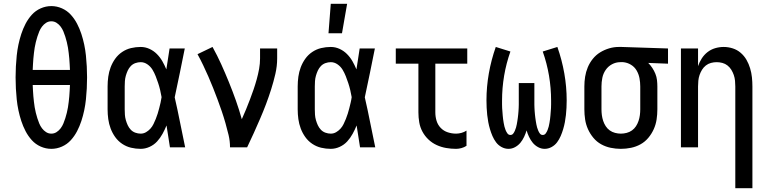

<svg xmlns="http://www.w3.org/2000/svg" viewBox="-20 -775 4040 1010"><path d="M250 8Q221 8 194 -4Q167 -16 147.5 -37.5Q128 -59 114.5 -85Q101 -111 92 -138.5Q83 -166 77 -194.5Q71 -223 68 -252Q65 -281 63.5 -309.5Q62 -338 62 -368Q62 -397 63.5 -425.5Q65 -454 68 -483Q71 -512 77 -540.5Q83 -569 92 -596.5Q101 -624 114.5 -650Q128 -676 147.5 -697.5Q167 -719 194 -731Q221 -743 250 -743Q279 -743 306 -731Q333 -719 352.5 -697.5Q372 -676 385.5 -650Q399 -624 408 -596.5Q417 -569 423 -540.5Q429 -512 432 -483Q435 -454 436.5 -425.5Q438 -397 438 -368Q438 -338 436.5 -309.5Q435 -281 432 -252Q429 -223 423 -194.5Q417 -166 408 -138.5Q399 -111 385.5 -85Q372 -59 352.5 -37.5Q333 -16 306 -4Q279 8 250 8ZM348 -407Q347 -422 346.5 -437Q346 -452 344.5 -466.5Q343 -481 341.5 -495.5Q340 -510 337.5 -524.5Q335 -539 331.5 -553.5Q328 -568 323.5 -582Q319 -596 313.5 -609.5Q308 -623 299 -635Q290 -647 277.5 -655Q265 -663 250 -663Q235 -663 222.5 -655Q210 -647 201 -635Q192 -623 186.5 -609.5Q181 -596 176.5 -582Q172 -568 168.5 -553.5Q165 -539 162.5 -524.5Q160 -510 158.5 -495.5Q157 -481 155.5 -466.5Q154 -452 153.5 -437Q153 -422 152 -407ZM250 -72Q265 -72 277.5 -80Q290 -88 299 -100Q308 -112 313.5 -125.5Q319 -139 323.5 -153Q328 -167 331.5 -181.5Q335 -196 337.5 -210.5Q340 -225 341.5 -239.5Q343 -254 344.5 -268.5Q346 -283 346.5 -298Q347 -313 348 -328H152Q153 -313 153.5 -298Q154 -283 155.5 -268.5Q157 -254 158.5 -239.5Q160 -225 162.5 -210.5Q165 -196 168.5 -181.5Q172 -167 176.5 -153Q181 -139 186.5 -125.5Q192 -112 201 -100Q210 -88 222.5 -80Q235 -72 250 -72Z M720 8Q694 8 669 2Q644 -4 622.5 -18.5Q601 -33 586 -54Q571 -75 562 -99Q553 -123 549.5 -148.5Q546 -174 546 -200V-320Q546 -346 549.5 -371.5Q553 -397 562 -421Q571 -445 586 -466Q601 -487 622.5 -501.5Q644 -516 669 -522Q694 -528 720 -528Q744 -528 766 -518Q788 -508 805 -491Q822 -474 834 -453Q846 -432 855 -410Q859 -437 863.5 -464.5Q868 -492 872 -520H952Q939 -456 926 -391.5Q913 -327 899 -263Q914 -198 927 -132Q940 -66 954 0H874Q870 -29 865 -57.5Q860 -86 856 -115Q847 -93 835 -71Q823 -49 806.5 -31Q790 -13 767 -2.5Q744 8 720 8ZM720 -72Q735 -72 748 -79.5Q761 -87 771 -98Q781 -109 787.5 -122.5Q794 -136 799.5 -149.5Q805 -163 809.5 -177.5Q814 -192 817.5 -206Q821 -220 824.5 -234.5Q828 -249 830 -264Q827 -282 822.5 -301Q818 -320 812 -338Q806 -356 799 -374Q792 -392 782 -408.5Q772 -425 755.5 -436.5Q739 -448 720 -448Q706 -448 692 -443Q678 -438 668 -427.5Q658 -417 652 -404Q646 -391 642 -377Q638 -363 637 -348.5Q636 -334 636 -320V-200Q636 -186 637 -171.5Q638 -157 642 -143Q646 -129 652 -116Q658 -103 668 -92.5Q678 -82 692 -77Q706 -72 720 -72Z M1190 0Q1190 -33 1182.5 -64.5Q1175 -96 1166 -127.5Q1157 -159 1146.5 -190Q1136 -221 1124.5 -251.5Q1113 -282 1101 -312.5Q1089 -343 1076 -372.5Q1063 -402 1049 -431.5Q1035 -461 1019 -490L1098 -528Q1123 -483 1144 -436.5Q1165 -390 1184.5 -342Q1204 -294 1221 -246Q1238 -198 1252 -148Q1264 -174 1274.5 -200Q1285 -226 1295 -252Q1305 -278 1314 -304.5Q1323 -331 1330.5 -358Q1338 -385 1343 -412.5Q1348 -440 1348 -468V-520H1438V-468Q1438 -427 1428.5 -386Q1419 -345 1406.5 -305.5Q1394 -266 1379.5 -227.5Q1365 -189 1348.5 -151Q1332 -113 1315 -75Q1298 -37 1280 0Z M1720 8Q1694 8 1669 2Q1644 -4 1622.5 -18.5Q1601 -33 1586 -54Q1571 -75 1562 -99Q1553 -123 1549.5 -148.5Q1546 -174 1546 -200V-320Q1546 -346 1549.5 -371.5Q1553 -397 1562 -421Q1571 -445 1586 -466Q1601 -487 1622.5 -501.5Q1644 -516 1669 -522Q1694 -528 1720 -528Q1744 -528 1766 -518Q1788 -508 1805 -491Q1822 -474 1834 -453Q1846 -432 1855 -410Q1859 -437 1863.5 -464.5Q1868 -492 1872 -520H1952Q1939 -456 1926 -391.5Q1913 -327 1899 -263Q1914 -198 1927 -132Q1940 -66 1954 0H1874Q1870 -29 1865 -57.5Q1860 -86 1856 -115Q1847 -93 1835 -71Q1823 -49 1806.5 -31Q1790 -13 1767 -2.5Q1744 8 1720 8ZM1720 -72Q1735 -72 1748 -79.5Q1761 -87 1771 -98Q1781 -109 1787.5 -122.5Q1794 -136 1799.5 -149.5Q1805 -163 1809.5 -177.5Q1814 -192 1817.5 -206Q1821 -220 1824.5 -234.5Q1828 -249 1830 -264Q1827 -282 1822.5 -301Q1818 -320 1812 -338Q1806 -356 1799 -374Q1792 -392 1782 -408.5Q1772 -425 1755.5 -436.5Q1739 -448 1720 -448Q1706 -448 1692 -443Q1678 -438 1668 -427.5Q1658 -417 1652 -404Q1646 -391 1642 -377Q1638 -363 1637 -348.5Q1636 -334 1636 -320V-200Q1636 -186 1637 -171.5Q1638 -157 1642 -143Q1646 -129 1652 -116Q1658 -103 1668 -92.5Q1678 -82 1692 -77Q1706 -72 1720 -72ZM1708 -600 1720 -755H1806L1779 -600Z M2379 8Q2353 8 2327 3.5Q2301 -1 2277 -12Q2253 -23 2234 -41Q2215 -59 2202.5 -82Q2190 -105 2185.5 -131Q2181 -157 2181 -184V-440H2062V-520H2438V-440H2270V-184Q2270 -161 2276.5 -139.5Q2283 -118 2298.5 -102Q2314 -86 2335.5 -79Q2357 -72 2379 -72Q2393 -72 2407.5 -76Q2422 -80 2434 -88V-8Q2422 0 2407.5 4Q2393 8 2379 8Z M2655 8Q2636 8 2618.5 -1.5Q2601 -11 2589.5 -26.5Q2578 -42 2570.5 -59.5Q2563 -77 2557.5 -95.5Q2552 -114 2548.5 -132.5Q2545 -151 2543 -170Q2541 -189 2540 -208Q2539 -227 2539 -247Q2539 -318 2551.5 -389Q2564 -460 2588 -528L2665 -504Q2643 -442 2632 -377Q2621 -312 2621 -246Q2621 -236 2621 -226Q2621 -216 2621.5 -206.5Q2622 -197 2623 -187Q2624 -177 2624.5 -167.5Q2625 -158 2626.5 -148.5Q2628 -139 2629.5 -129Q2631 -119 2633.5 -109.5Q2636 -100 2639.5 -91Q2643 -82 2649 -73.5Q2655 -65 2665 -65Q2674 -65 2679.5 -72Q2685 -79 2688.5 -87.5Q2692 -96 2694.5 -104Q2697 -112 2698.5 -121Q2700 -130 2701.5 -138.5Q2703 -147 2704 -155.5Q2705 -164 2706 -173Q2707 -182 2707.5 -190.5Q2708 -199 2708.5 -207.5Q2709 -216 2709 -225Q2709 -234 2709 -242.5Q2709 -251 2709 -260V-338H2791V-260Q2791 -251 2791 -242.5Q2791 -234 2791 -225Q2791 -216 2791.5 -207.5Q2792 -199 2792.5 -190.5Q2793 -182 2794 -173Q2795 -164 2796 -155.5Q2797 -147 2798.5 -138.5Q2800 -130 2801.5 -121Q2803 -112 2805.5 -104Q2808 -96 2811.5 -87.5Q2815 -79 2820.5 -72Q2826 -65 2835 -65Q2845 -65 2851 -73.5Q2857 -82 2860.5 -91Q2864 -100 2866.5 -109.5Q2869 -119 2870.5 -129Q2872 -139 2873.5 -148.5Q2875 -158 2875.5 -167.5Q2876 -177 2877 -187Q2878 -197 2878.5 -206.5Q2879 -216 2879 -226Q2879 -236 2879 -246Q2879 -312 2868 -377Q2857 -442 2835 -504L2912 -528Q2936 -460 2948.5 -389Q2961 -318 2961 -247Q2961 -227 2960 -208Q2959 -189 2957 -170Q2955 -151 2951.5 -132.5Q2948 -114 2942.5 -95.5Q2937 -77 2929.5 -59.5Q2922 -42 2910.5 -26.5Q2899 -11 2881.5 -1.5Q2864 8 2845 8Q2827 8 2810.5 -1Q2794 -10 2782.5 -24Q2771 -38 2763 -55Q2755 -72 2750 -89Q2745 -72 2737 -55Q2729 -38 2717.5 -24Q2706 -10 2689.5 -1Q2673 8 2655 8Z M3246 8Q3219 8 3192.5 2.5Q3166 -3 3142.5 -16Q3119 -29 3101.5 -50Q3084 -71 3073 -95.5Q3062 -120 3058 -146.5Q3054 -173 3054 -200V-320Q3054 -346 3058 -371.5Q3062 -397 3072 -421Q3082 -445 3098.5 -465.5Q3115 -486 3137 -499.5Q3159 -513 3184 -520.5Q3209 -528 3235 -528H3250L3494 -520V-440L3390 -444Q3402 -432 3411.5 -417.5Q3421 -403 3427.5 -387Q3434 -371 3436 -354Q3438 -337 3438 -320V-200Q3438 -173 3434 -146.5Q3430 -120 3419 -95.5Q3408 -71 3390.5 -50Q3373 -29 3349.5 -16Q3326 -3 3299.5 2.5Q3273 8 3246 8ZM3246 -72Q3261 -72 3276.5 -76Q3292 -80 3304.5 -89Q3317 -98 3325.5 -111Q3334 -124 3339 -139Q3344 -154 3346 -169.5Q3348 -185 3348 -200V-320Q3348 -342 3344 -363.5Q3340 -385 3329 -404Q3318 -423 3299 -434.5Q3280 -446 3258 -448H3243Q3220 -448 3199.5 -437Q3179 -426 3166 -407Q3153 -388 3148.5 -365.5Q3144 -343 3144 -320V-200Q3144 -185 3146 -169.5Q3148 -154 3153 -139Q3158 -124 3166.5 -111Q3175 -98 3187.5 -89Q3200 -80 3215.5 -76Q3231 -72 3246 -72Z M3848 215V-320Q3848 -335 3846.5 -350.5Q3845 -366 3840 -380.5Q3835 -395 3827 -408Q3819 -421 3807 -430.5Q3795 -440 3780 -444Q3765 -448 3750 -448Q3735 -448 3720 -444Q3705 -440 3693 -430.5Q3681 -421 3673 -408Q3665 -395 3660 -380.5Q3655 -366 3653.5 -350.5Q3652 -335 3652 -320V0H3562V-520H3652V-427Q3659 -448 3671.5 -467.5Q3684 -487 3702 -501Q3720 -515 3742 -521.5Q3764 -528 3787 -528Q3811 -528 3834.5 -520.5Q3858 -513 3876.5 -497Q3895 -481 3907 -460Q3919 -439 3926 -415.5Q3933 -392 3935.5 -368Q3938 -344 3938 -320V215Z"/></svg>

Font: Iosevka Medium
Style: Regular
Weight: 500
Monospace: yes
Designer: Belleve Invis
Foundry: Belleve Invis
Version: Version 32.5.0; ttfautohint (v1.8.4)